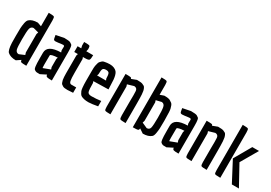

<svg xmlns="http://www.w3.org/2000/svg" viewBox="22 -1570 3422 2422"><g transform="rotate(30 1732.5 -359.5)"><path d="M80 -506Q120 -544 203 -544L259 -524V-720Q326 -720 337 -712.5Q348 -705 348 -659V0Q288 0 274 -5Q260 -10 259 -34L198 7Q119 7 78 -30Q51 -55 46 -160Q45 -193 45 -267Q45 -341 46.5 -374Q48 -407 55.5 -448.5Q63 -490 80 -506ZM269 -111 259 -143V-411L268 -439L190 -459Q152 -456 143 -417Q134 -378 134 -262Q134 -146 143 -116Q154 -79 191 -78Z M637 -413 638 -440Q638 -454 635 -455Q632 -456 628 -459.5Q624 -463 617.5 -461Q611 -459 602 -460L548 -453Q527 -450 512 -450Q497 -450 489 -457Q481 -464 473 -521L589 -544Q660 -544 678 -533.5Q696 -523 704 -516Q712 -509 715 -488Q720 -462 720 -406V0Q662 0 647 -6Q632 -12 631 -35L548 7Q520 7 506.5 6.5Q493 6 479.5 -2Q466 -10 461.5 -18Q457 -26 453 -52Q448 -83 448 -179V-248Q448 -361 645 -365L637 -389ZM542 -78Q543 -78 643 -116L633 -145V-264L641 -287Q600 -286 569 -279Q538 -272 538 -260L537 -128Q537 -78 542 -78Z M1012 -537Q1012 -480 1001.5 -466.5Q991 -453 940 -453H911L920 -428V-230Q920 -145 926.5 -113.5Q933 -82 954 -78H1030V0L949 5Q899 5 883 -5Q867 -15 859 -21Q851 -27 845 -45.5Q839 -64 836 -75.5Q833 -87 831.5 -117.5Q830 -148 830 -168V-428L838 -453H785V-537H838L830 -574V-625Q897 -625 908.5 -618.5Q920 -612 920 -571L912 -537Z M1251 -78Q1319 -78 1389 -88V-10Q1296 7 1257 7Q1218 7 1194.5 1.5Q1171 -4 1154 -11.5Q1137 -19 1126 -37Q1115 -55 1109 -70.5Q1103 -86 1100 -118Q1096 -161 1096 -209.5Q1096 -258 1096 -291V-343Q1096 -414 1100 -431.5Q1104 -449 1109 -469.5Q1114 -490 1122 -498.5Q1130 -507 1141.5 -518.5Q1153 -530 1168 -534Q1215 -544 1252 -544Q1289 -544 1315.5 -532.5Q1342 -521 1356.5 -504Q1371 -487 1379 -456Q1392 -407 1392 -328L1395 -260L1177 -255L1185 -232Q1185 -133 1194.5 -105.5Q1204 -78 1251 -78ZM1190 -363 1182 -341H1313L1303 -363Q1302 -418 1292.5 -438.5Q1283 -459 1247 -459Q1211 -459 1200.5 -441Q1190 -423 1190 -363Z M1704 -267 1705 -355Q1705 -395 1703 -415Q1699 -457 1656 -459L1564 -432L1573 -404V0Q1506 0 1495 -7.5Q1484 -15 1484 -60V-537Q1542 -537 1557 -534Q1572 -531 1573 -516L1647 -544Q1708 -544 1727 -536Q1746 -528 1756 -522Q1766 -516 1774 -497.5Q1782 -479 1785 -463.5Q1788 -448 1791 -414Q1794 -365 1794 -266V0Q1727 0 1715.5 -7.5Q1704 -15 1704 -60Z M1899 0V-726Q1965 -726 1976 -718.5Q1987 -711 1987 -665V-524L2045 -544Q2109 -544 2130.5 -531Q2152 -518 2163.5 -509Q2175 -500 2182.5 -479Q2190 -458 2194 -442Q2198 -426 2200 -393Q2203 -344 2203 -268.5Q2203 -193 2201.5 -160.5Q2200 -128 2193 -86.5Q2186 -45 2170 -30Q2127 7 2048 7L1987 -34Q1986 -10 1972.5 -5Q1959 0 1899 0ZM2057 -459 1978 -440 1987 -412V-144L1978 -113L2056 -78Q2096 -79 2104.5 -116Q2113 -153 2113 -262.5Q2113 -372 2104 -414Q2095 -456 2057 -459Z M2482 -413 2483 -440Q2483 -454 2480 -455Q2477 -456 2473 -459.5Q2469 -463 2462.5 -461Q2456 -459 2447 -460L2393 -453Q2372 -450 2357 -450Q2342 -450 2334 -457Q2326 -464 2318 -521L2434 -544Q2505 -544 2523 -533.5Q2541 -523 2549 -516Q2557 -509 2560 -488Q2565 -462 2565 -406V0Q2507 0 2492 -6Q2477 -12 2476 -35L2393 7Q2365 7 2351.5 6.5Q2338 6 2324.5 -2Q2311 -10 2306.5 -18Q2302 -26 2298 -52Q2293 -83 2293 -179V-248Q2293 -361 2490 -365L2482 -389ZM2387 -78Q2388 -78 2488 -116L2478 -145V-264L2486 -287Q2445 -286 2414 -279Q2383 -272 2383 -260L2382 -128Q2382 -78 2387 -78Z M2885 -267 2886 -355Q2886 -395 2884 -415Q2880 -457 2837 -459L2745 -432L2754 -404V0Q2687 0 2676 -7.5Q2665 -15 2665 -60V-537Q2723 -537 2738 -534Q2753 -531 2754 -516L2828 -544Q2889 -544 2908 -536Q2927 -528 2937 -522Q2947 -516 2955 -497.5Q2963 -479 2966 -463.5Q2969 -448 2972 -414Q2975 -365 2975 -266V0Q2908 0 2896.5 -7.5Q2885 -15 2885 -60Z M3174 0H3160Q3104 0 3094.5 -7.5Q3085 -15 3085 -60V-720Q3152 -720 3163 -712.5Q3174 -705 3174 -659ZM3285 -291 3445 0H3342L3189 -291L3330 -537H3428Z"/></g></svg>

Font: Economica
Style: Bold
Weight: 700
Designer: Vicente Lamonaca
Foundry: Vicente Lamonaca
Version: Version 1.100